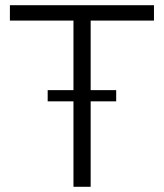

<svg xmlns="http://www.w3.org/2000/svg" viewBox="-20 -717 631 737"><path d="M262 -328H163V-371H262V-638H18V-697H571V-638H328V-371H426V-328H328V0H262Z"/></svg>

Font: Hanken Grotesk Light
Style: Regular
Weight: 300
Designer: Alfredo Marco Pradil
Foundry: Hanken Design Co.
Version: Version 3.014